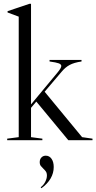

<svg xmlns="http://www.w3.org/2000/svg" viewBox="-20 -741 509 1015"><path d="M204 -8V0H18V-8L79 -16V-653L20 -675V-682L136 -721H144V-189L286 -360Q304 -382 304 -392Q304 -401 291 -406Q278 -411 242 -416V-424H411V-416Q391 -413 375.5 -408.5Q360 -404 348 -397.5Q336 -391 326 -382.5Q316 -374 306 -362L216 -256L414 -16L469 -8V0H341L172 -204L144 -171V-16ZM195 249Q210 238 219 220.5Q228 203 228 187Q228 173 222 165Q216 157 209 150.5Q202 144 196 136.5Q190 129 190 116Q190 101 199 91.5Q208 82 222 82Q241 82 252.5 98.5Q264 115 264 142Q264 174 247.5 202.5Q231 231 199 254Z"/></svg>

Font: Libre Caslon Display
Style: Regular
Weight: 400
Designer: Pablo Impallari, Rodrigo Fuenzalida
Foundry: Pablo Impallari, Rodrigo Fuenzalida
Version: Version 1.002; ttfautohint (v1.5)